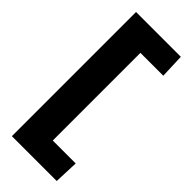

<svg xmlns="http://www.w3.org/2000/svg" viewBox="-260 -744 880 880"><g transform="rotate(45 180.0 -303.5)"><path d="M327.9 98.9 332.4 -19.5H183.8V-587.6H332L327.5 -705.9H37.2V98.9Z"/></g></svg>

Font: Arad-VF Thin Dots1
Style: Regular
Weight: 100
Designer: Mohammad Darvishi
Version: Version 1.000;August 30, 2024;FontCreator 15.0.0.2992 64-bit